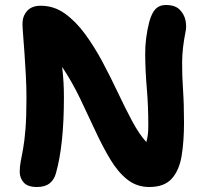

<svg xmlns="http://www.w3.org/2000/svg" viewBox="-20 -733 832 769"><path d="M128 16Q91 16 75 -2Q59 -20 59 -45Q59 -66 63 -86.5Q67 -107 72.5 -137Q78 -167 82 -215.5Q86 -264 86 -342Q86 -385 83.5 -431.5Q81 -478 78 -520.5Q75 -563 72.5 -594.5Q70 -626 70 -638Q70 -668 88.5 -689Q107 -710 143 -710Q196 -710 239.5 -679Q283 -648 320.5 -597Q358 -546 390.5 -485Q423 -424 452 -362.5Q481 -301 509 -248.5Q537 -196 566 -164Q570 -177 572 -193Q574 -209 574 -229Q574 -309 568 -379Q562 -449 561.5 -514.5Q561 -580 578 -646Q588 -682 603.5 -697.5Q619 -713 644 -713Q681 -713 699.5 -694.5Q718 -676 723 -651Q728 -626 723 -605Q710 -540 709.5 -486Q709 -432 713 -374.5Q717 -317 717 -242Q717 -167 707.5 -109Q698 -51 668 -17.5Q638 16 578 16Q528 16 490.5 -13.5Q453 -43 422.5 -93.5Q392 -144 363 -206.5Q334 -269 302 -336Q270 -403 229 -465Q233 -429 234.5 -401Q236 -373 236 -342Q236 -152 204 -39Q197 -13 178.5 1.5Q160 16 128 16Z"/></svg>

Font: Shantell Sans Normal
Style: Bold
Weight: 700
Designer: Stephen Nixon, Anya Danilova, Shantell Martin
Foundry: Arrow Type
Version: Version 1.009;[a7da0bfa3]